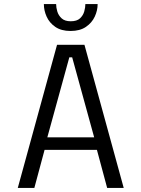

<svg xmlns="http://www.w3.org/2000/svg" viewBox="-20 -919 690 939"><path d="M585 0H504L454 -186H198L148 0H67L259 -700H393ZM319 -638.5 211.5 -247.5H440.5L333 -638.5ZM325 -767.5Q279.5 -767.5 250.5 -787.5Q221.5 -807.5 208 -837.8Q194.5 -868 194.5 -899H254.5Q254.5 -882.5 260.2 -863Q266 -843.5 281.5 -829.2Q297 -815 326 -815Q356 -815 371.2 -829.2Q386.5 -843.5 392 -863Q397.5 -882.5 397.5 -899H457.5Q457.5 -868 443.5 -837.8Q429.5 -807.5 400.2 -787.5Q371 -767.5 325 -767.5Z"/></svg>

Font: Trispace Light
Style: Regular
Weight: 300
Designer: Tyler Finck
Foundry: Etcetera Type Company
Version: Version 1.210; ttfautohint (v1.8.3)